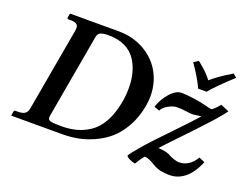

<svg xmlns="http://www.w3.org/2000/svg" viewBox="-104 -850 1368 1069"><g transform="rotate(20 580.5 -315.5)"><path d="M236.8 -75.2Q235.8 -70.8 235.8 -63Q235.8 -48.8 251 -44.4Q266.1 -40 314 -40Q363.8 -40 404.8 -51Q445.8 -62 483.9 -88.1Q522 -114.3 549.1 -163.8Q576.2 -213.4 588.9 -284.2Q596.2 -322.3 596.2 -368.2Q596.2 -417 585.2 -458Q574.2 -499 551 -533.2Q527.8 -567.4 486.8 -586.7Q445.8 -606 390.1 -606Q359.9 -606 344 -599.4Q328.1 -592.8 324.2 -570.8ZM35.2 0 33.2 -2 37.1 -23.9Q38.6 -33.2 45.9 -33.2H60.1Q88.9 -33.2 102.8 -43.2Q116.7 -53.2 120.1 -77.1L207 -568.8Q208 -574.2 208 -582Q208 -598.1 197 -605.5Q186 -612.8 162.1 -612.8H147.9Q145.5 -612.8 143.6 -615.2Q141.6 -617.7 142.1 -621.1L146 -644L148.9 -646H433.1Q518.1 -646 585.2 -608.9Q652.3 -571.8 688.7 -508.3Q725.1 -444.8 725.1 -366.2Q725.1 -342.3 720.2 -309.1Q707.5 -238.3 676.8 -182.9Q646 -127.4 607.2 -93.8Q568.4 -60.1 520 -38.3Q471.7 -16.6 427 -8.3Q382.3 0 335.9 0ZM1112.8 -457 1161.1 -436Q1141.1 -405.8 1081.8 -341.1Q1022.5 -276.4 953.6 -204.8Q884.8 -133.3 865.2 -110.8Q905.8 -109.4 931.2 -98.1Q948.2 -87.9 967.8 -81.5Q987.3 -75.2 998 -75.2Q1060.1 -75.2 1098.1 -139.2L1132.8 -124Q1076.7 9.8 972.2 9.8Q913.6 9.8 876 -13.2Q832.5 -40 812 -40Q810.5 -40 805.7 -34.7Q800.8 -29.3 791.7 -16.1Q782.7 -2.9 772 15.1Q756.3 12.7 739 4.4Q721.7 -3.9 717.8 -12.2Q723.1 -25.9 784.2 -96.2Q813.5 -129.9 901.9 -221.4Q990.2 -313 1029.8 -357.9Q1025.9 -358.4 1004.4 -355.2Q982.9 -352.1 979 -352.1Q966.3 -352.1 939.7 -356Q913.1 -359.9 886.2 -359.9Q863.3 -359.9 834.7 -344Q806.2 -328.1 797.9 -308.1L766.1 -318.8Q779.8 -365.2 814.2 -404.5Q848.6 -443.8 881.8 -443.8Q909.7 -443.8 956.5 -437.3Q1003.4 -430.7 1039.1 -420.9Q1060.5 -415 1066.9 -415Q1076.2 -415 1112.8 -457ZM1009.8 -497.1H960Q936.5 -550.3 883.8 -626L911.1 -644Q940.9 -620.1 959 -603Q977.1 -585.9 997.1 -560.1Q1042 -599.6 1117.2 -644L1138.2 -626Q1050.8 -546.4 1009.8 -497.1Z"/></g></svg>

Font: Linux Libertine
Style: Bold Italic
Weight: 700
Italic angle: -11.5°
Designer: Philipp H. Poll
Foundry: Philipp H. Poll
Version: Version 4.0.5